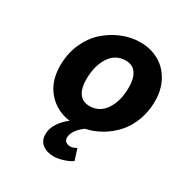

<svg xmlns="http://www.w3.org/2000/svg" viewBox="-170 -651 941 989"><g transform="rotate(30 300.0 -156.5)"><path d="M356 5.9Q298.8 49.3 298.8 90.8Q298.8 106.9 309.6 115Q320.3 123 335.9 123Q351.6 123 372.1 110.8L393.1 176.8Q372.1 191.4 341.6 200.7Q311 210 287.1 210Q245.1 210 219.5 189.5Q193.8 168.9 193.8 131.8Q193.8 95.2 215.6 63.5Q237.3 31.7 267.1 9.8Q186.5 -0.5 134.8 -59.6Q83 -118.7 83 -212.9Q83 -283.2 109.1 -342.8Q135.3 -402.3 178.2 -440.9Q221.2 -479.5 274.4 -501.2Q327.6 -522.9 382.8 -522.9Q441.9 -522.9 490.5 -496.8Q539.1 -470.7 568.6 -418.5Q598.1 -366.2 598.1 -296.9Q598.1 -235.8 578.1 -182.6Q558.1 -129.4 524.2 -91.8Q490.2 -54.2 447 -29.1Q403.8 -3.9 356 5.9ZM234.9 -217.8Q234.9 -166 255.4 -136.5Q275.9 -106.9 316.9 -106.9Q377.9 -106.9 411.9 -159.2Q445.8 -211.4 445.8 -292Q445.8 -344.7 425.3 -374.3Q404.8 -403.8 363.8 -403.8Q302.7 -403.8 268.8 -351.1Q234.9 -298.3 234.9 -217.8Z"/></g></svg>

Font: Office Code Pro Bold Italic
Style: Regular
Weight: 700
Italic angle: -9°
Designer: Nathan Rutzky & Paul D. Hunt
Foundry: Adobe Systems Incorporated
Version: Version 1.004;PS 001.004;hotconv 1.0.70;makeotf.lib2.5.58329